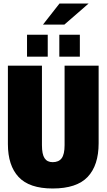

<svg xmlns="http://www.w3.org/2000/svg" viewBox="-20 -1064 607 1094"><path d="M25 -243V-690H219V-237Q219 -185 234 -162.5Q249 -140 280 -140Q315 -140 331.5 -162.5Q348 -185 348 -237V-690H542V-248Q542 -122 479.5 -56Q417 10 280 10Q147 10 86 -55.5Q25 -121 25 -243ZM134 -866H252V-741H134ZM318 -866H435V-741H318ZM319 -1044H485L347 -924H225Z"/></svg>

Font: Decalotype Black
Style: Regular
Weight: 900
Designer: Alfredo Marco Pradil
Foundry: Alfredo Marco Pradil
Version: Version 1.0